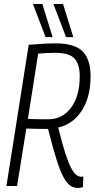

<svg xmlns="http://www.w3.org/2000/svg" viewBox="-20 -926 471 956"><path d="M12 0 123 -703Q161 -706 192.5 -708Q224 -710 258 -710Q352 -710 391.5 -670Q431 -630 431 -547Q431 -443 387.5 -375.5Q344 -308 270 -291Q289 -213 304.5 -165Q320 -117 333.5 -91Q347 -65 359.5 -55.5Q372 -46 384 -46Q386 -46 388.5 -46Q391 -46 395 -47L393 5Q389 7 381.5 8.5Q374 10 369 10Q348 10 331 -1Q314 -12 297 -42.5Q280 -73 261.5 -131.5Q243 -190 219 -285L217 -284Q184 -284 159 -284.5Q134 -285 111 -286L65 0ZM220 -332Q291 -332 334 -390Q377 -448 377 -547Q377 -606 351 -634.5Q325 -663 255 -663Q231 -663 213.5 -662Q196 -661 170 -659L119 -334Q140 -333 163.5 -332.5Q187 -332 220 -332ZM207 -741 144 -906H191L242 -741ZM309 -741 246 -906H294L345 -741Z"/></svg>

Font: Georama SemiCondensed Light
Style: Italic
Weight: 300
Width: 4
Italic angle: -9°
Designer: Jean-Baptiste Levee
Foundry: Production Type
Version: Version 1.000